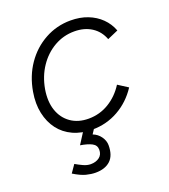

<svg xmlns="http://www.w3.org/2000/svg" viewBox="-133 -608 806 914"><g transform="rotate(-20 270.0 -151.0)"><path d="M251 12Q196 12 153.5 -7.5Q111 -27 84 -62.5Q57 -98 46.5 -147Q36 -196 46 -254Q59 -330 99 -388Q139 -446 199 -479Q259 -512 329 -512Q377 -512 415.5 -497Q454 -482 481.5 -455Q509 -428 523 -391L468 -367Q452 -410 415.5 -433.5Q379 -457 328 -457Q273 -457 226 -430Q179 -403 147 -355.5Q115 -308 104 -246Q94 -186 109.5 -140.5Q125 -95 162 -69Q199 -43 252 -43Q308 -43 355 -71.5Q402 -100 433 -149L483 -117Q443 -56 382.5 -22Q322 12 251 12ZM195 210Q173 210 147.5 203.5Q122 197 86 175L113 136Q130 146 149.5 155Q169 164 187 164Q213 164 230.5 151Q248 138 248 113Q248 90 227 79Q206 68 169 62L213 -7L260 8L243 34Q267 43 282 64Q297 85 297 108Q297 160 270 185Q243 210 195 210Z"/></g></svg>

Font: Figtree Light Light
Style: Italic
Weight: 300
Italic angle: -9.5°
Version: Version 2.000